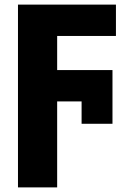

<svg xmlns="http://www.w3.org/2000/svg" viewBox="-20 -573 570 833"><path d="M58 240V-553H483V-417H228V-269H468V-36H334V-133H228V240Z"/></svg>

Font: Noto Sans Mono Condensed Black
Style: Regular
Weight: 900
Width: 3
Designer: Monotype Design Team
Foundry: Monotype Imaging Inc.
Version: Version 2.014